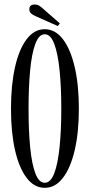

<svg xmlns="http://www.w3.org/2000/svg" viewBox="-20 -844 408 874"><path d="M183.5 11Q136 11 101.5 -34Q67 -79 48.5 -160Q30 -241 30 -349Q30 -457.5 48.5 -539Q67 -620.5 101.5 -665.8Q136 -711 183.5 -711Q231.5 -711 266.2 -665.8Q301 -620.5 320 -539Q339 -457.5 339 -349Q339 -241 320 -160Q301 -79 266.2 -34Q231.5 11 183.5 11ZM183.5 -12Q210.5 -12 227 -55.2Q243.5 -98.5 251.2 -174.5Q259 -250.5 259 -349Q259 -447.5 251.2 -524Q243.5 -600.5 227 -644.2Q210.5 -688 183.5 -688Q157 -688 140.8 -644.2Q124.5 -600.5 117.2 -524Q110 -447.5 110 -349Q110 -250.5 117.2 -174.5Q124.5 -98.5 140.8 -55.2Q157 -12 183.5 -12ZM243 -725.5 143 -770Q130 -775.5 121.8 -782.5Q113.5 -789.5 113.5 -802Q113.5 -823.5 138.5 -823.5Q148 -823.5 155.2 -819.8Q162.5 -816 169.5 -810L252.5 -737.5Z"/></svg>

Font: Imbue 50pt
Style: Regular
Weight: 400
Designer: Tyler Finck
Foundry: Etcetera Type Company
Version: Version 1.102; ttfautohint (v1.8.3)